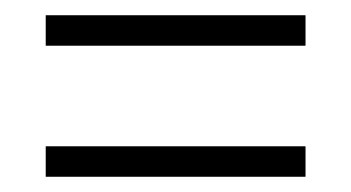

<svg xmlns="http://www.w3.org/2000/svg" viewBox="-20 -448 461 252"><path d="M40 -428H381V-388H40ZM40 -256H381V-216H40Z"/></svg>

Font: Khand Variable Light
Style: Regular
Weight: 300
Designer: Satya Rajpurohit
Foundry: Indian Type Foundry
Version: Version 3.000